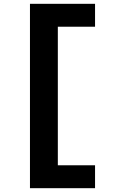

<svg xmlns="http://www.w3.org/2000/svg" viewBox="-20 -843 640 1006"><path d="M137 143V-823H478V-703H283V23H478V143Z"/></svg>

Font: Iosevka Heavy Extended
Style: Regular
Weight: 900
Width: 7
Monospace: yes
Designer: Belleve Invis
Foundry: Belleve Invis
Version: Version 32.5.0; ttfautohint (v1.8.4)